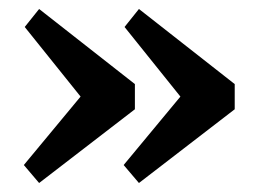

<svg xmlns="http://www.w3.org/2000/svg" viewBox="-20 -437 571 427"><path d="M280 -250V-194L67 -30L33 -70L169 -234V-210L35 -377L67 -417ZM502 -250V-194L289 -30L255 -70L391 -234V-210L257 -377L289 -417Z"/></svg>

Font: Yrsa SemiBold
Style: Regular
Weight: 600
Version: Version 2.004